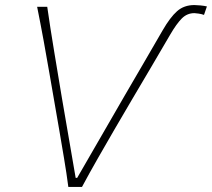

<svg xmlns="http://www.w3.org/2000/svg" viewBox="-20 -740 839 760"><path d="M250.5 0Q243.5 -54 233.2 -115Q223 -176 214.5 -225.5L175.5 -450.5Q166 -506.5 153 -577.5Q140 -648.5 127 -713H167Q179 -629 194.8 -534Q210.5 -439 224.5 -355.5L279.5 -36H285.5L473.5 -361.5Q508.5 -422 547.8 -489Q587 -556 623.5 -619.5Q653.5 -671.5 681 -695.8Q708.5 -720 749.5 -720Q758 -720 773.8 -718.5Q789.5 -717 799 -714.5L787.5 -681Q778 -684.5 766.2 -686.2Q754.5 -688 749.5 -688Q720.5 -688 699.5 -666.8Q678.5 -645.5 654 -603.5Q618.5 -542 579.2 -475.8Q540 -409.5 502.2 -345.5Q464.5 -281.5 432.5 -226.5Q402 -174 368 -114.5Q334 -55 304.5 0Z"/></svg>

Font: Commissioner Flair Thin
Style: Italic
Weight: 100
Italic angle: -12°
Designer: Kostas Bartsokas
Foundry: Kostas Bartsokas
Version: Version 1.000; ttfautohint (v1.8.3)